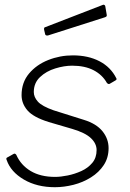

<svg xmlns="http://www.w3.org/2000/svg" viewBox="-20 -771 544 801"><path d="M209 10Q134 10 79.5 -22Q25 -54 8 -103Q4 -111 10 -114L37 -129Q40 -131 43 -129.5Q46 -128 48 -125Q67 -82 108 -57.5Q149 -33 210 -33Q233 -33 262.5 -39Q292 -45 319.5 -57.5Q347 -70 365 -91.5Q383 -113 383 -145Q383 -172 359.5 -194.5Q336 -217 282 -233L183 -262Q119 -282 94.5 -310.5Q70 -339 70 -374Q70 -427 101 -464Q132 -501 181 -520.5Q230 -540 284 -540Q348 -540 395 -515.5Q442 -491 465 -445Q467 -442 466 -439.5Q465 -437 461 -435L437 -421Q434 -420 431.5 -421Q429 -422 426 -425Q407 -459 370.5 -478Q334 -497 281 -497Q248 -497 210.5 -485.5Q173 -474 147 -449.5Q121 -425 121 -387Q121 -366 138 -347Q155 -328 203 -311L330 -271Q382 -255 407.5 -223.5Q433 -192 433 -153Q433 -113 413 -82.5Q393 -52 359.5 -31Q326 -10 286.5 0Q247 10 209 10ZM419 -746 425 -711Q426 -707 425 -704Q424 -701 418 -699L180 -623Q175 -622 171.5 -624Q168 -626 168 -630L164 -647Q163 -656 167 -657L410 -751Q412 -752 415 -750.5Q418 -749 419 -746Z"/></svg>

Font: Libre Franklin Thin ExtraLight
Style: Italic
Weight: 250
Italic angle: -8°
Version: Version 3.000